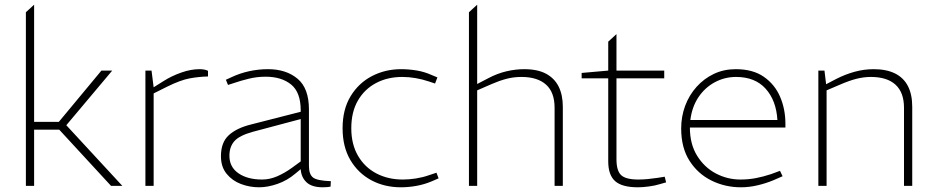

<svg xmlns="http://www.w3.org/2000/svg" viewBox="-20 -790 3977 816"><path d="M90 0V-738L125 -770V-272H230L411 -490H457L246 -239H125V0ZM452 0 228 -243 257 -263 500 0Z M598 0V-490H624L633 -419L676 -446Q709 -467 750 -481.5Q791 -496 828 -496Q838 -496 847 -494.5Q856 -493 864 -489V-465Q825 -464 786.5 -457Q748 -450 691 -422L633 -393V0Z M1081 6Q1041 6 1004 -8Q967 -22 943 -51.5Q919 -81 919 -126Q919 -185 952.5 -215.5Q986 -246 1047 -261L1258 -315V-321Q1258 -398 1217 -431Q1176 -464 1109 -464Q1072 -464 1037.5 -455.5Q1003 -447 977 -438L949 -429L940 -451L964 -462Q1000 -479 1039.5 -487.5Q1079 -496 1119 -496Q1196 -496 1244.5 -455.5Q1293 -415 1293 -325V-85Q1293 -49 1310.5 -35.5Q1328 -22 1386 -20L1385 3Q1383 4 1373.5 5Q1364 6 1352 6Q1305 6 1282.5 -15.5Q1260 -37 1258 -71L1235 -52Q1201 -23 1159.5 -8.5Q1118 6 1081 6ZM1094 -27Q1126 -27 1157.5 -40.5Q1189 -54 1221 -77L1258 -104V-284L1055 -230Q997 -214 976 -190Q955 -166 955 -128Q955 -80 993.5 -53.5Q1032 -27 1094 -27Z M1684 6Q1614 6 1558 -24Q1502 -54 1469 -110Q1436 -166 1436 -245Q1436 -325 1470 -381Q1504 -437 1560.5 -466.5Q1617 -496 1685 -496Q1717 -496 1750.5 -490.5Q1784 -485 1815 -471L1839 -461L1829 -435L1802 -444Q1775 -453 1746.5 -458Q1718 -463 1690 -463Q1627 -463 1578 -437Q1529 -411 1501 -362.5Q1473 -314 1473 -245Q1473 -177 1501.5 -128Q1530 -79 1579.5 -53Q1629 -27 1692 -27Q1719 -27 1747.5 -31.5Q1776 -36 1802 -45L1835 -56L1844 -32L1814 -19Q1783 -6 1749.5 0Q1716 6 1684 6Z M1973 0V-738L2008 -770V-433L2056 -458Q2094 -478 2132.5 -487Q2171 -496 2208 -496Q2265 -496 2301 -476.5Q2337 -457 2354.5 -421.5Q2372 -386 2372 -336V0H2337V-332Q2337 -398 2300.5 -430.5Q2264 -463 2196 -463Q2163 -463 2132.5 -455Q2102 -447 2070 -433L2008 -406V0Z M2691 6Q2624 6 2594.5 -20Q2565 -46 2565 -104V-457H2452V-480L2565 -490V-613L2600 -645V-490H2803V-457H2600V-113Q2600 -64 2620 -45.5Q2640 -27 2693 -27Q2713 -27 2733 -29Q2753 -31 2774 -34L2805 -39L2811 -15L2783 -7Q2764 -1 2737.5 2.5Q2711 6 2691 6Z M3129 6Q3062 6 3004 -22.5Q2946 -51 2910.5 -106.5Q2875 -162 2875 -244Q2875 -295 2892 -340.5Q2909 -386 2940.5 -421Q2972 -456 3014 -476Q3056 -496 3107 -496Q3180 -496 3226.5 -463.5Q3273 -431 3295.5 -378.5Q3318 -326 3318 -264V-248H2912Q2912 -178 2942.5 -128.5Q2973 -79 3022 -53Q3071 -27 3127 -27Q3161 -27 3192.5 -33Q3224 -39 3257 -50L3295 -64L3306 -41L3267 -24Q3236 -11 3200 -2.5Q3164 6 3129 6ZM2914 -280H3284Q3279 -363 3234 -413Q3189 -463 3108 -463Q3060 -463 3018 -440.5Q2976 -418 2948.5 -377Q2921 -336 2914 -280Z M3458 0V-490H3484L3491 -432L3533 -454Q3572 -474 3612 -485Q3652 -496 3693 -496Q3747 -496 3783.5 -478Q3820 -460 3838.5 -424.5Q3857 -389 3857 -336V0H3822V-332Q3822 -397 3786 -430Q3750 -463 3681 -463Q3651 -463 3619.5 -455Q3588 -447 3547 -429L3493 -406V0Z"/></svg>

Font: REM Medium Thin
Style: Regular
Weight: 250
Version: Version 1.005;gftools[0.9.28]